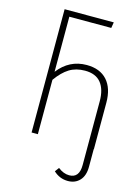

<svg xmlns="http://www.w3.org/2000/svg" viewBox="-130 -754 745 1026"><g transform="rotate(15 242.0 -241.0)"><path d="M440.9 -256.8V0H439.9V97.2Q439.9 147 415 173.6Q390.1 200.2 350.1 200.2Q304.2 200.2 270 168L287.1 145Q317.4 168.9 349.1 168.9Q404.8 168.9 404.8 97.2V-254.9Q404.8 -321.3 375.7 -357.2Q346.7 -393.1 287.1 -393.1Q237.3 -393.1 200.9 -370.6Q164.6 -348.1 130.9 -300.8V0H96.2V-682.1H368.2L362.8 -649.9H130.9V-345.2Q192.4 -424.8 288.1 -424.8Q361.8 -424.8 401.4 -380.9Q440.9 -336.9 440.9 -256.8Z"/></g></svg>

Font: Fira Sans Compressed UltraLight
Style: Regular
Weight: 200
Width: 1
Designer: Carrois Corporate & Edenspiekermann AG
Foundry: Carrois Corporate GbR & Edenspiekermann AG
Version: Version 4.203;PS 004.203;hotconv 1.0.88;makeotf.lib2.5.64775